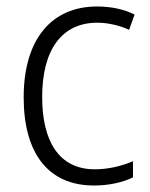

<svg xmlns="http://www.w3.org/2000/svg" viewBox="-20 -562 462 592"><path d="M270 10C317 10 359 0 390 -15V-65C355 -50 315 -40 272 -40C161 -40 110 -128 110 -263C110 -409 171 -492 280 -492C312 -492 348 -484 378 -470L395 -517C364 -533 324 -542 279 -542C140 -542 53 -442 53 -262C53 -89 129 10 270 10Z"/></svg>

Font: Noto Sans Gujarati UI SemiCondensed Light
Style: Regular
Weight: 300
Width: 4
Designer: Jelle Bosma - Monotype Design Team, Universal Thirst
Foundry: Monotype Imaging Inc.
Version: Version 2.106